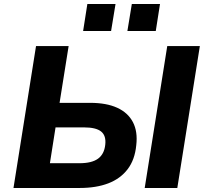

<svg xmlns="http://www.w3.org/2000/svg" viewBox="-20 -934 1028 954"><path d="M47 0 159 -705H321L276 -423H428Q509 -423 562.5 -398.5Q616 -374 640.5 -327Q665 -280 657 -212Q650 -140 614 -93Q578 -46 518 -23Q458 0 376 0ZM228 -123H375Q436 -123 467 -145.5Q498 -168 503 -215Q508 -260 482.5 -280.5Q457 -301 398 -301H256ZM699 0 811 -705H973L861 0ZM613 -780 635 -914H775L754 -780ZM393 -780 414 -914H554L532 -780Z"/></svg>

Font: Nunito Sans 8pt ExtraBold
Style: Italic
Weight: 800
Italic angle: -9°
Version: Version 3.101;gftools[0.9.27]